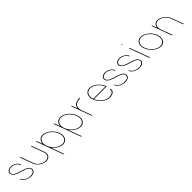

<svg xmlns="http://www.w3.org/2000/svg" viewBox="416 -2732 4884 4884"><g transform="rotate(-45 2858.0 -290.5)"><path d="M277.7 -413 281.4 -403H261.4L257.7 -413C233 -480 145.8 -532 53.4 -533C-37.6 -533 -85.6 -479 -62.3 -413C-14 -282 339.3 -303 394.7 -150C423.1 -73 355.7 -9 246.3 -10C138.3 -10 23.1 -73 -5.3 -150L-9 -160H11L14.7 -150C39.4 -83 138.3 -29 238.9 -30C340.9 -30 400.8 -82 374.7 -150C326 -282 -24.5 -259 -82.3 -413C-110.7 -490 -49.6 -552 46.1 -553C143.1 -553 249.3 -490 277.7 -413Z M384.8 -543 381.4 -552H403.4L406.1 -542L528.7 -207C565.2 -108 679.3 -29 783.9 -30C889.9 -30 946.5 -107 908.7 -207L784.8 -543L781.4 -552H803.4L806.1 -542L928.7 -207C968.1 -100 906.7 -9 791.3 -10C677.3 -10 549.5 -99 508.7 -207Z M1036.7 -388.7C1038.8 -484.4 1099.5 -552.3 1196.1 -553C1328.1 -553 1482.8 -429 1536 -282C1591 -133 1529.7 -9 1396.3 -10C1298.3 -10 1188.4 -77.9 1115.9 -173.9L1241.2 166L1244.9 176H1224.9L1221.2 166L1056 -282L959.8 -543L956.1 -553H976.1L979.8 -543ZM1076 -282C1128 -141 1267.3 -29 1388.9 -30C1511.9 -30 1569.4 -140 1516 -282C1464.4 -422 1326.8 -532 1203.4 -533C1081.4 -533 1024.4 -422 1076 -282Z M1671.7 -388.7C1673.8 -484.4 1734.5 -552.3 1831.1 -553C1963.1 -553 2117.8 -429 2171 -282C2226 -133 2164.7 -9 2031.3 -10C1933.3 -10 1823.4 -77.9 1750.9 -173.9L1876.2 166L1879.9 176H1859.9L1856.2 166L1691 -282L1594.8 -543L1591.1 -553H1611.1L1614.8 -543ZM1711 -282C1763 -141 1902.3 -29 2023.9 -30C2146.9 -30 2204.4 -140 2151 -282C2099.4 -422 1961.8 -532 1838.4 -533C1716.4 -533 1659.4 -422 1711 -282Z M2304.9 -393.6C2308.5 -496.5 2390 -553 2516.1 -553H2526.1L2533.4 -533H2523.4C2364.9 -533 2286.3 -446.6 2344.4 -286.4L2346 -282L2349.7 -272L2442.6 -20L2446.3 -10H2426.3L2422.6 -20L2329.7 -272L2326 -282C2325.5 -283.4 2325 -284.7 2324.5 -286.1L2229.8 -543L2226.1 -553H2246.1L2249.8 -543Z M2757.9 -291H3197.7C3149.4 -422 3011.8 -532 2888.4 -533C2769.3 -533 2713.1 -427.2 2757.9 -291ZM2745.3 -271H2745.1L2741.4 -281L2737.7 -291H2737.8C2689 -436.3 2754.3 -552 2881.1 -553C3013.1 -553 3166.4 -430 3221.4 -281L3225.1 -271H3215.1H2765.3C2821.1 -134.1 2979.9 -13.4 3089.9 -30C3205.7 -47 3235.4 -83 3230.5 -156L3230.9 -163H3250.9L3252.7 -150C3257.8 -71 3222.4 -26 3099.3 -10C2978.7 7.6 2805.6 -124.9 2745.3 -271Z M3667.7 -413 3671.4 -403H3651.4L3647.7 -413C3623 -480 3535.8 -532 3443.4 -533C3352.4 -533 3304.4 -479 3327.7 -413C3376 -282 3729.3 -303 3784.7 -150C3813.1 -73 3745.7 -9 3636.3 -10C3528.3 -10 3413.1 -73 3384.7 -150L3381 -160H3401L3404.7 -150C3429.4 -83 3528.3 -29 3628.9 -30C3730.9 -30 3790.8 -82 3764.7 -150C3716 -282 3365.5 -259 3307.7 -413C3279.3 -490 3340.4 -552 3436.1 -553C3533.1 -553 3639.3 -490 3667.7 -413Z M4182.7 -413 4186.4 -403H4166.4L4162.7 -413C4138 -480 4050.8 -532 3958.4 -533C3867.4 -533 3819.4 -479 3842.7 -413C3891 -282 4244.3 -303 4299.7 -150C4328.1 -73 4260.7 -9 4151.3 -10C4043.3 -10 3928.1 -73 3899.7 -150L3896 -160H3916L3919.7 -150C3944.4 -83 4043.3 -29 4143.9 -30C4245.9 -30 4305.8 -82 4279.7 -150C4231 -282 3880.5 -259 3822.7 -413C3794.3 -490 3855.4 -552 3951.1 -553C4048.1 -553 4154.3 -490 4182.7 -413Z M4248.2 -737H4238.2L4230.8 -757H4240.8H4241.8H4251.8L4259.2 -737H4249.2ZM4309.8 -543 4306.1 -553H4326.1L4329.8 -543L4522.6 -20L4526.3 -10H4506.3L4502.6 -20Z M4581 -282C4526.4 -430 4591.4 -552 4721.1 -553C4853.1 -553 5007.8 -429 5061 -282C5116 -133 5054.7 -9 4921.3 -10C4789.3 -10 4636 -133 4581 -282ZM4601 -282C4653 -141 4792.3 -29 4913.9 -30C5036.9 -30 5094.4 -140 5041 -282C4989.4 -422 4851.8 -532 4728.4 -533C4606.4 -533 4549.4 -422 4601 -282Z M5184.8 -420.9C5190.4 -498.1 5244.2 -552.3 5326.1 -553C5440.1 -553 5575.4 -449 5619.8 -326L5732.6 -20L5737.7 -9H5718.7L5714 -19L5599.8 -326C5557 -442 5440.8 -532 5333.4 -533C5227.4 -533 5177 -442 5219.8 -326L5223.5 -316L5332.6 -20L5336.3 -10H5316.3L5312.6 -20L5203.5 -316L5199.8 -326L5119.8 -543L5116.1 -553H5136.1L5139.8 -543Z"/></g></svg>

Font: Nordica Plus
Style: NordicaClassicUltraLightOpObl
Weight: 300
Version: Version 1